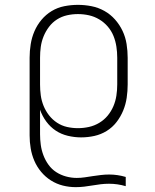

<svg xmlns="http://www.w3.org/2000/svg" viewBox="-20 -558 640 791"><path d="M292 213Q265 213 239 206.5Q213 200 190 185.5Q167 171 149.5 150Q132 129 121.5 104.5Q111 80 106.5 53.5Q102 27 102 0V-320Q102 -348 106.5 -376Q111 -404 122 -429.5Q133 -455 151 -476.5Q169 -498 193 -512.5Q217 -527 245 -532.5Q273 -538 301 -538Q329 -538 357 -532.5Q385 -527 410 -513Q435 -499 454 -477.5Q473 -456 485 -430.5Q497 -405 501.5 -376.5Q506 -348 506 -320V-210Q506 -183 502 -155.5Q498 -128 487.5 -102.5Q477 -77 460 -55Q443 -33 419.5 -18.5Q396 -4 369 2Q342 8 314 8Q287 8 259.5 1.5Q232 -5 209.5 -20Q187 -35 170.5 -57.5Q154 -80 145 -106V-5Q145 17 148 39Q151 61 159 82Q167 103 180 121Q193 139 211.5 151Q230 163 252 169Q274 175 296 175Q313 175 329.5 172.5Q346 170 362.5 167.5Q379 165 396 163Q413 161 430 161Q447 161 464 163.5Q481 166 498 171V209Q481 204 464 201.5Q447 199 429 199Q412 199 395 201Q378 203 361 206Q344 209 326.5 211Q309 213 292 213ZM301 -30Q324 -30 346.5 -35Q369 -40 389 -52Q409 -64 423.5 -81.5Q438 -99 447 -120Q456 -141 459.5 -164Q463 -187 463 -210V-320Q463 -343 459.5 -366Q456 -389 447.5 -410Q439 -431 424 -448.5Q409 -466 389 -478Q369 -490 346.5 -495Q324 -500 301 -500Q278 -500 256 -495Q234 -490 215 -478Q196 -466 182 -447.5Q168 -429 159.5 -408Q151 -387 148 -365Q145 -343 145 -320V-210Q145 -187 148 -165Q151 -143 159.5 -122Q168 -101 182 -83Q196 -65 215 -52.5Q234 -40 256 -35Q278 -30 301 -30Z"/></svg>

Font: Iosevka Slab XLtEx
Style: Regular
Weight: 200
Width: 7
Monospace: yes
Designer: Belleve Invis
Foundry: Belleve Invis
Version: Version 11.1.0; ttfautohint (v1.8.3)